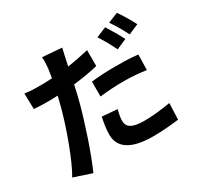

<svg xmlns="http://www.w3.org/2000/svg" viewBox="-175 -1023 1351 1299"><g transform="rotate(-30 500.0 -373.0)"><path d="M803 -771C831 -732 863 -676 884 -633L963 -667C947 -701 908 -766 882 -803ZM581 -685C525 -672 471 -661 415 -653L423 -690C428 -713 437 -756 444 -784L293 -796C296 -772 294 -732 289 -695C286 -680 284 -660 280 -639C250 -637 221 -636 192 -636C151 -636 118 -636 67 -643L70 -520C105 -517 142 -516 190 -516C210 -516 232 -517 255 -518C248 -490 241 -462 234 -435C197 -297 122 -88 63 11L202 57C255 -61 322 -262 359 -401C370 -442 380 -485 389 -528C457 -536 521 -546 581 -561ZM843 -621C825 -658 788 -721 764 -758L685 -725C711 -686 744 -627 763 -586ZM503 -368C567 -375 625 -379 694 -379C754 -379 815 -373 864 -366L867 -486C807 -493 749 -494 693 -494C629 -494 559 -491 503 -484ZM442 -246C434 -207 425 -161 425 -114C425 -14 504 44 677 44C757 44 823 37 879 30L884 -97C812 -85 746 -77 678 -77C571 -77 547 -110 547 -153C547 -176 553 -207 561 -236Z"/></g></svg>

Font: Spoqa Han Sans Neo Bold
Style: Bold
Weight: 700
Designer: [Spoqa Han Sans Neo] Dong-huui Kim  Younghwa Kang  Yujin Lee  [Noto Sans] Ryoko NISHIZUKA  (kana & ideographs); Paul D. 
Foundry: Spoqa (http://www.spoqa-han-sans.com)
Version: Version 1.000